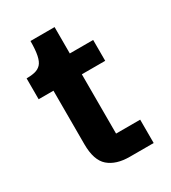

<svg xmlns="http://www.w3.org/2000/svg" viewBox="-135 -589 589 662"><g transform="rotate(-30 159.5 -258.5)"><path d="M187 0Q133 0 103 -26Q73 -52 73 -116V-341H186V-93H282V0ZM14 -329V-412Q33 -412 47.5 -415.5Q62 -419 71.5 -429Q81 -439 85.5 -460.5Q90 -482 90 -517H186V-412H279V-329Z"/></g></svg>

Font: Darker Grotesque Light ExtraBold
Style: Regular
Weight: 800
Version: Version 1.000;gftools[0.9.28]